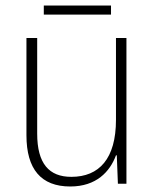

<svg xmlns="http://www.w3.org/2000/svg" viewBox="-20 -667 562 697"><path d="M383 -647H139V-614H383ZM439 -529H401V-232C401 -91 340 -25 239 -25C158 -25 115 -73 115 -182V-529H76V-176C76 -53 129 10 235 10C330 10 379 -44 401 -103H404L408 0H439Z"/></svg>

Font: Noto Sans Myanmar SemiCondensed ExtraLight
Style: Regular
Weight: 200
Width: 4
Designer: Monotype Design Team
Foundry: Monotype Imaging Inc.
Version: Version 2.107